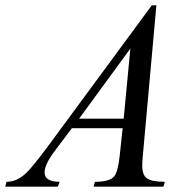

<svg xmlns="http://www.w3.org/2000/svg" viewBox="-83 -697 714 717"><path d="M532.7 -18.1 527.3 0H266.6L271.5 -18.1Q326.2 -18.1 343.3 -38.1Q356.9 -54.2 363.8 -113.3L375 -218.3H185.5L121.1 -132.8Q83.5 -82.5 83.5 -53.2Q83.5 -18.1 139.6 -18.1L132.8 0H-63.5L-58.6 -18.1Q-20 -18.1 14.2 -50.3Q38.6 -73.2 96.2 -150.9L483.9 -677.2H501L450.2 -113.3Q448.2 -92.3 448.2 -79.6Q448.2 -43.9 464.8 -31.7Q482.9 -18.1 532.7 -18.1ZM403.8 -515.6 212.4 -253.9H378.9Z"/></svg>

Font: Dai Banna SIL Book
Style: Oblique
Weight: 400
Italic angle: -11°
Designer: Victor Gaultney
Foundry: SIL International
Version: Version 2.000